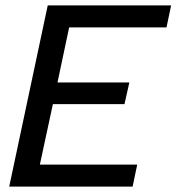

<svg xmlns="http://www.w3.org/2000/svg" viewBox="-20 -688 651 708"><path d="M14 0 156 -668H611L594 -587H235L192 -384H457L439 -304H175L127 -81H486L469 0Z"/></svg>

Font: Atkinson Hyperlegible
Style: Italic
Weight: 400
Italic angle: -12°
Designer: Elliott Scott, Megan Eiswerth, Linus Boman, Theodore Petrosky
Foundry: Braille Institute
Version: Version 1.006; ttfautohint (v1.8.3)